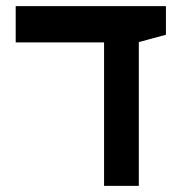

<svg xmlns="http://www.w3.org/2000/svg" viewBox="-20 -606 626 626"><path d="M319.3 0V-467.8H31.2V-585.9H521V-492.7L432.6 -468.8V0Z"/></svg>

Font: Cascadia Code SemiBold
Style: Regular
Weight: 600
Monospace: yes
Designer: Aaron Bell
Foundry: Saja Typeworks
Version: Version 2404.023; ttfautohint (v1.8.4)